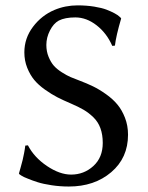

<svg xmlns="http://www.w3.org/2000/svg" viewBox="-20 -678 546 708"><path d="M242.2 -34.2Q289.6 -34.2 324.2 -65.7Q358.9 -97.2 358.9 -150.9Q358.9 -181.6 350.3 -205.1Q341.8 -228.5 324.5 -245.4Q307.1 -262.2 288.3 -273.2Q269.5 -284.2 242.2 -295.9Q213.4 -308.1 191.9 -319.1Q170.4 -330.1 146 -347.4Q121.6 -364.7 106.2 -383.3Q90.8 -401.9 80.3 -428.2Q69.8 -454.6 69.8 -484.9Q69.8 -537.1 101.6 -579.1Q133.3 -621.1 180.2 -641.1Q220.7 -658.2 266.1 -658.2Q298.8 -658.2 327.4 -653.6Q356 -648.9 373 -642.3Q390.1 -635.7 402.6 -628.9Q415 -622.1 419.9 -617.2L424.8 -612.8L426.8 -609.9Q407.7 -544.9 403.8 -509.8L394 -508.8Q373.5 -555.7 336.2 -584.7Q298.8 -613.8 257.8 -613.8Q219.7 -613.8 196.8 -602.1Q177.2 -591.3 164.1 -565.4Q150.9 -539.6 150.9 -512.2Q150.9 -488.3 159.2 -468.3Q167.5 -448.2 178.7 -435.5Q189.9 -422.9 208.5 -411.1Q227.1 -399.4 240.2 -393.8Q253.4 -388.2 272.9 -380.9Q300.3 -370.6 323 -359.6Q345.7 -348.6 370.8 -330.8Q396 -313 412.8 -292.7Q429.7 -272.5 440.9 -243.7Q452.1 -214.8 452.1 -181.2Q452.1 -95.7 390.1 -43Q328.1 9.8 233.9 9.8Q201.2 9.8 170.4 5.1Q139.6 0.5 118.9 -6.1Q98.1 -12.7 82 -19.5Q66.4 -25.4 59.1 -30.3L51.8 -35.2L49.8 -38.1Q51.3 -43 56.2 -60.8Q61 -78.6 63.5 -88.1Q65.9 -97.7 68.8 -113Q71.8 -128.4 73.2 -141.1L83 -142.1Q106 -97.7 153.1 -65.9Q200.2 -34.2 242.2 -34.2Z"/></svg>

Font: Linux Biolinum
Style: Regular
Weight: 400
Designer: Philipp H. Poll
Foundry: Philipp H. Poll
Version: Version 0.6.4